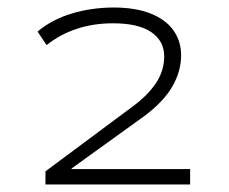

<svg xmlns="http://www.w3.org/2000/svg" viewBox="-20 -729 610 511"><path d="M101 -238V-273L335 -447Q374 -476 395.5 -508.5Q417 -541 417 -579Q417 -620 382.5 -643.5Q348 -667 281 -667Q228 -667 183.5 -652Q139 -637 104 -609L80 -645Q118 -677 171 -693Q224 -709 283 -709Q339 -709 379.5 -693.5Q420 -678 441 -649Q462 -620 462 -582Q462 -539 438.5 -498.5Q415 -458 364 -420L171 -281L170 -279H486V-238Z"/></svg>

Font: Nunito Sans 7pt Expanded ExtraLight
Style: Regular
Weight: 250
Width: 7
Designer: Vernon Adams
Foundry: Vernon Adams
Version: Version 3.101;gftools[0.9.27]